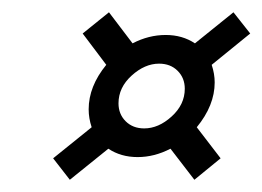

<svg xmlns="http://www.w3.org/2000/svg" viewBox="-20 -378 429 314"><path d="M240.2 -273.9Q216.8 -273.9 195.3 -254.4Q173.8 -234.9 173.8 -209Q173.8 -191.4 185.5 -179.7Q197.3 -168 215.8 -168Q239.3 -168 260.7 -187.5Q282.2 -207 282.2 -232.9Q282.2 -250.5 270.5 -262.2Q258.8 -273.9 240.2 -273.9ZM129.9 -169.9Q125 -184.6 125 -199.2Q125 -236.8 153.8 -272L115.2 -323.2L158.2 -357.9L196.8 -307.1Q223.1 -320.8 251 -320.8Q278.3 -320.8 298.8 -307.1L361.8 -357.9L389.2 -323.2L326.2 -272Q331.1 -257.3 331.1 -243.2Q331.1 -205.6 301.8 -169.9L340.8 -119.1L297.9 -84L258.8 -134.8Q232.4 -121.1 205.1 -121.1Q177.7 -121.1 157.2 -134.8L94.2 -84L66.9 -119.1Z"/></svg>

Font: Pfennig
Style: Italic
Weight: 500
Italic angle: -13°
Version: Version 20120410 ; ttfautohint (v0.8)